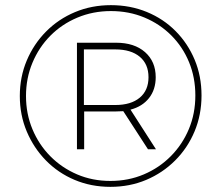

<svg xmlns="http://www.w3.org/2000/svg" viewBox="-20 -723 860 746"><path d="M409 3Q334 3 270 -24Q206 -51 158.5 -99.5Q111 -148 84 -212Q57 -276 57 -350Q57 -424 84 -488Q111 -552 159 -600.5Q207 -649 271.5 -676Q336 -703 411 -703Q486 -703 550.5 -676.5Q615 -650 662.5 -602Q710 -554 736.5 -490.5Q763 -427 763 -352Q763 -277 736 -212.5Q709 -148 660.5 -99.5Q612 -51 548 -24Q484 3 409 3ZM409 -20Q479 -20 539 -45.5Q599 -71 644 -116.5Q689 -162 714 -222Q739 -282 739 -352Q739 -422 714.5 -481.5Q690 -541 645.5 -585.5Q601 -630 541 -655Q481 -680 411 -680Q341 -680 280.5 -654.5Q220 -629 175.5 -584Q131 -539 106 -479Q81 -419 81 -350Q81 -281 106 -221Q131 -161 175.5 -116Q220 -71 279.5 -45.5Q339 -20 409 -20ZM555 -143 459 -291Q445 -290 431 -290H307V-143H279V-557H431Q502 -557 543.5 -520.5Q585 -484 585 -423Q585 -375 559 -342Q533 -309 487 -297L586 -143ZM306 -315H428Q489 -315 523 -343.5Q557 -372 557 -423Q557 -474 523 -502.5Q489 -531 428 -531H306Z"/></svg>

Font: Montserrat ExtraLight
Style: Regular
Weight: 200
Designer: Julieta Ulanovsky
Foundry: Julieta Ulanovsky
Version: Version 9.000; ttfautohint (v1.8.4.7-5d5b)